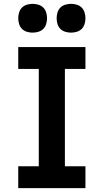

<svg xmlns="http://www.w3.org/2000/svg" viewBox="-20 -980 540 1000"><path d="M75 0V-114H182V-621H75V-735H425V-621H318V-114H425V0ZM350 -810Q335 -810 320 -814.5Q305 -819 294.5 -829.5Q284 -840 279.5 -855Q275 -870 275 -885Q275 -900 279.5 -915Q284 -930 294.5 -940.5Q305 -951 320 -955.5Q335 -960 350 -960Q365 -960 380 -955.5Q395 -951 405.5 -940.5Q416 -930 420.5 -915Q425 -900 425 -885Q425 -870 420.5 -855Q416 -840 405.5 -829.5Q395 -819 380 -814.5Q365 -810 350 -810ZM150 -810Q135 -810 120 -814.5Q105 -819 94.5 -829.5Q84 -840 79.5 -855Q75 -870 75 -885Q75 -900 79.5 -915Q84 -930 94.5 -940.5Q105 -951 120 -955.5Q135 -960 150 -960Q165 -960 180 -955.5Q195 -951 205.5 -940.5Q216 -930 220.5 -915Q225 -900 225 -885Q225 -870 220.5 -855Q216 -840 205.5 -829.5Q195 -819 180 -814.5Q165 -810 150 -810Z"/></svg>

Font: Iosevka Term Curly Heavy
Style: Regular
Weight: 900
Designer: Belleve Invis
Foundry: Belleve Invis
Version: Version 32.3.0